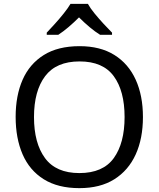

<svg xmlns="http://www.w3.org/2000/svg" viewBox="-20 -964 821 994"><path d="M720 -358Q720 -247 682.5 -164.5Q645 -82 572 -36Q499 10 391 10Q280 10 206.5 -36Q133 -82 97 -165Q61 -248 61 -359Q61 -469 97 -551Q133 -633 206.5 -679Q280 -725 392 -725Q499 -725 572 -679.5Q645 -634 682.5 -551.5Q720 -469 720 -358ZM156 -358Q156 -223 213 -145.5Q270 -68 391 -68Q513 -68 569 -145.5Q625 -223 625 -358Q625 -493 569 -569.5Q513 -646 392 -646Q271 -646 213.5 -569.5Q156 -493 156 -358ZM435 -944Q447 -922 469.5 -894.5Q492 -867 516.5 -840.5Q541 -814 560 -795V-784H498Q472 -800 444 -823.5Q416 -847 389 -874Q362 -847 335 -824Q308 -801 282 -784H222V-795Q241 -815 264.5 -841Q288 -867 310 -894.5Q332 -922 345 -944Z"/></svg>

Font: Noto Sans Old Hungarian
Style: Regular
Weight: 400
Designer: Monotype Design Team
Foundry: Monotype Imaging Inc.
Version: Version 2.005; ttfautohint (v1.8.4.7-5d5b)